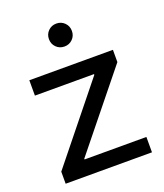

<svg xmlns="http://www.w3.org/2000/svg" viewBox="-137 -835 795 928"><g transform="rotate(-20 260.5 -371.5)"><path d="M484 -79V0H40V-62L350 -447V-451H46V-530H476V-467L166 -83V-79ZM203 -684Q203 -709 220 -726Q237 -743 262 -743Q287 -743 304 -726Q321 -709 321 -684Q321 -659 304 -642Q287 -625 262 -625Q237 -625 220 -642Q203 -659 203 -684Z"/></g></svg>

Font: CMG Sans Medium
Style: Regular
Weight: 500
Designer: Julieta Ulanovsky
Foundry: Julieta Ulanovsky
Version: Version 7.200